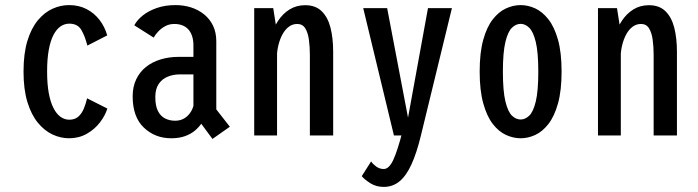

<svg xmlns="http://www.w3.org/2000/svg" viewBox="-20 -532 2740 754"><path d="M401.6 -105.7Q392.9 -77.6 372.1 -50.8Q351.4 -23.9 320.6 -6.5Q289.8 11 251.1 11Q218.1 11 186.3 -3.8Q154.6 -18.6 128.7 -50Q102.9 -81.4 87.6 -131.2Q72.4 -181 72.4 -251Q72.4 -321.8 87.6 -371.6Q102.9 -421.4 128.7 -452.4Q154.6 -483.4 186.3 -497.7Q218.1 -512 251.1 -512Q289.6 -512 319.8 -496.4Q350.1 -480.7 370.7 -453.9Q391.4 -427 401.1 -393L323.1 -353Q313.1 -392 298.7 -415.6Q284.3 -439.1 252 -439.1Q233.9 -439.1 218 -428.5Q202.1 -417.8 190.2 -395.1Q178.2 -372.4 171.6 -336.6Q165 -300.9 165 -251Q165 -201.6 171.6 -166Q178.2 -130.4 190.2 -107.3Q202.1 -84.2 218 -73Q233.9 -61.9 252 -61.9Q274 -61.9 287.6 -74Q301.3 -86.2 309.2 -105.5Q317.2 -124.8 322 -145.9Z M814.4 13.6 748.4 -75.6 800 -140.1 882.6 -34.3ZM742.6 -131.6 788.1 -78.7Q782.9 -64.9 772.6 -49.3Q762.4 -33.7 746.4 -19.9Q730.4 -6.1 707.2 2.4Q684 11 652.3 11Q589 11 545 -30.8Q501 -72.5 501 -153.6Q501 -191.6 514.9 -220.5Q528.7 -249.4 553.1 -269Q577.6 -288.6 610.6 -298.6Q643.6 -308.7 681.6 -308.7H750.8V-239.9H686.4Q660.9 -239.9 638.9 -231Q616.9 -222.2 603.4 -202.6Q589.9 -183 589.9 -150.6Q589.9 -116.4 600.3 -96Q610.7 -75.6 628.4 -66.8Q646 -57.9 667.7 -57.9Q689.2 -57.9 705.2 -68.1Q721.2 -78.3 730.8 -95.1Q740.4 -111.9 742.6 -131.6ZM669.1 -512Q701.9 -512 730.6 -502.8Q759.4 -493.5 781.8 -475.4Q804.1 -457.2 816.8 -430.8Q829.4 -404.3 829.4 -369.9V-77.4L739.6 -94.1V-353.3Q739.6 -375.1 734 -391.2Q728.5 -407.3 718.6 -417.6Q708.8 -427.9 695 -432.9Q681.3 -437.9 664.6 -437.9Q644.9 -437.9 629.1 -429.4Q613.2 -420.9 601.7 -408.6Q590.1 -396.4 583.6 -384.3L507.4 -432.6Q518.2 -453.3 540.9 -471.4Q563.5 -489.4 596 -500.7Q628.6 -512 669.1 -512Z M978.3 0Q978.3 -109 978.3 -184Q978.3 -259 978.3 -308Q978.3 -357 978.3 -387.2Q978.3 -417.5 978.3 -436Q978.3 -454.5 978.3 -468.8Q978.3 -483 978.3 -500H1053L1068 -404.1V0ZM1196.9 0V-317.1Q1196.9 -348.3 1193.1 -375.9Q1189.4 -403.6 1178.8 -420.7Q1168.2 -437.9 1147.2 -437.9Q1128.7 -437.9 1114.2 -426.9Q1099.6 -415.9 1089.4 -397.2Q1079.2 -378.6 1073.5 -355.4Q1067.8 -332.2 1067.2 -308L1033.4 -312.3Q1033.6 -350.3 1043.4 -385.9Q1053.1 -421.6 1071.8 -449.9Q1090.4 -478.3 1117.2 -494.9Q1144 -511.6 1178.4 -511.6Q1218.9 -511.6 1243 -488.2Q1267.1 -464.9 1277.8 -423.7Q1288.4 -382.4 1288.4 -328V0Z M1500.4 -500 1595.7 0H1527L1406.4 -500ZM1660.7 -500H1754.7L1633 0Q1616.6 67.9 1596.2 112.8Q1575.9 157.7 1549.2 179.9Q1522.5 202 1486.7 202Q1457.9 202 1435.3 188.1Q1412.7 174.2 1400.6 159.8L1437.4 101.9Q1443.6 111.6 1457 121.7Q1470.4 131.7 1487.1 131.7Q1508.1 131.7 1524.8 95.2Q1541.4 58.7 1560.6 -15.6L1577.9 -45.5Z M2024.6 11Q1996 11 1967.3 -2Q1938.6 -15.1 1915.3 -45.1Q1892 -75.1 1877.9 -125.8Q1863.7 -176.4 1863.7 -251Q1863.7 -325.6 1877.8 -375.9Q1891.8 -426.1 1915.2 -456Q1938.6 -485.9 1967.2 -499Q1995.8 -512 2024.6 -512Q2053.4 -512 2081.9 -499Q2110.3 -485.9 2133.7 -456Q2157.1 -426.1 2171.3 -375.9Q2185.4 -325.6 2185.4 -251Q2185.4 -176.4 2171.3 -125.8Q2157.1 -75.1 2133.7 -45.1Q2110.3 -15.1 2081.9 -2Q2053.4 11 2024.6 11ZM2024.6 -62.7Q2042.4 -62.7 2058.2 -77.6Q2074.1 -92.6 2084 -133.2Q2093.9 -173.8 2093.9 -251Q2093.9 -326.9 2084 -367.4Q2074.1 -407.9 2058.2 -423.1Q2042.4 -438.3 2024.6 -438.3Q2006.3 -438.3 1990.5 -423.1Q1974.6 -407.9 1964.8 -367.4Q1954.9 -326.9 1954.9 -251Q1954.9 -173.8 1964.9 -133.2Q1974.9 -92.6 1990.7 -77.6Q2006.5 -62.7 2024.6 -62.7Z M2328.3 0Q2328.3 -109 2328.3 -184Q2328.3 -259 2328.3 -308Q2328.3 -357 2328.3 -387.2Q2328.3 -417.5 2328.3 -436Q2328.3 -454.5 2328.3 -468.8Q2328.3 -483 2328.3 -500H2403L2418 -404.1V0ZM2546.9 0V-317.1Q2546.9 -348.3 2543.1 -375.9Q2539.4 -403.6 2528.8 -420.7Q2518.2 -437.9 2497.2 -437.9Q2478.7 -437.9 2464.2 -426.9Q2449.6 -415.9 2439.4 -397.2Q2429.2 -378.6 2423.5 -355.4Q2417.8 -332.2 2417.2 -308L2383.4 -312.3Q2383.6 -350.3 2393.4 -385.9Q2403.1 -421.6 2421.8 -449.9Q2440.4 -478.3 2467.2 -494.9Q2494 -511.6 2528.4 -511.6Q2568.9 -511.6 2593 -488.2Q2617.1 -464.9 2627.8 -423.7Q2638.4 -382.4 2638.4 -328V0Z"/></svg>

Font: League Mono Thin Condensed
Style: Regular
Weight: 100
Width: 1
Designer: Tyler Finck
Foundry: The League of Moveable Type / Tyler Finck
Version: Version 2.300;RELEASE